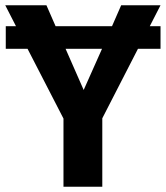

<svg xmlns="http://www.w3.org/2000/svg" viewBox="-24 -712 632 732"><path d="M547 -612H588V-526H502L366 -261V0H218V-260L81 -526H-2V-612H37L-4 -692H153L188 -612H403L438 -692H588ZM295 -369 365 -526H226Z"/></svg>

Font: Fira Sans SemiBold
Style: Regular
Weight: 600
Designer: bBox Type GmbH & Carrois Corporate GbR & Edenspiekermann AG
Foundry: bBox Type GmbH & Carrois Corporate GbR & Edenspiekermann AG
Version: Version 4.301;PS 004.301;hotconv 1.0.88;makeotf.lib2.5.64775